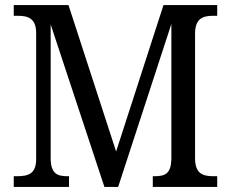

<svg xmlns="http://www.w3.org/2000/svg" viewBox="-20 -734 907 754"><path d="M34 0H251V-42H246C205 -42 179 -51 179 -114V-638L390 0H444L653 -640V-108C651 -51 628 -42 586 -42H580V0H833V-42H819C777 -42 746 -51 746 -113V-601C746 -663 778 -672 818 -672H833V-714H622L436 -139L249 -714H34V-672H49C89 -672 122 -663 122 -604V-109C122 -50 89 -42 47 -42H34Z"/></svg>

Font: Noto Serif Bengali SemiCondensed
Style: Regular
Weight: 400
Width: 4
Designer: Juan Bruce, Universal Thirst, Indian Type Foundry and the Monotype Design Team.
Foundry: Monotype Imaging Inc.
Version: Version 2.003